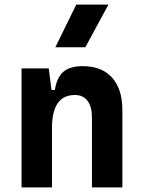

<svg xmlns="http://www.w3.org/2000/svg" viewBox="-20 -815 626 835"><path d="M73.7 0V-517.6H191.9L204.1 -423.8H218.8Q226.1 -476.1 254.4 -501.7Q282.7 -527.3 340.3 -527.3Q422.4 -527.3 467.3 -477.5Q512.2 -427.7 512.2 -336.9V0H379.9V-304.2Q379.9 -351.1 360.6 -376.5Q341.3 -401.9 305.7 -401.9Q206.1 -401.9 206.1 -258.3V0ZM220.7 -609.4 311.5 -794.9H451.7L351.1 -609.4Z"/></svg>

Font: Caskaydia Cove
Style: Bold
Weight: 700
Monospace: yes
Designer: Aaron Bell
Foundry: Saja Typeworks
Version: Version 4.300; ttfautohint (v1.8.3)